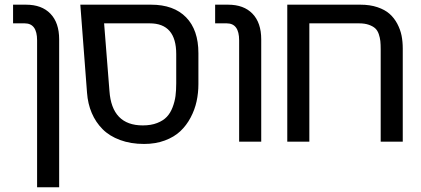

<svg xmlns="http://www.w3.org/2000/svg" viewBox="-20 -608 1805 824"><path d="M233.9 -439V195.8H139.2V-435.1Q139.2 -507.8 85.9 -507.8H36.1V-587.9H91.8Q159.2 -587.9 196.5 -549.1Q233.9 -510.3 233.9 -439Z M831.5 -379.9V-247.1Q831.5 -209 823.7 -173.1Q815.9 -137.2 798.1 -103.5Q780.3 -69.8 753.9 -44.9Q727.5 -20 687.5 -5.1Q647.5 9.8 598.6 9.8Q541 9.8 495.4 -7.1Q449.7 -23.9 420.2 -53.7Q390.6 -83.5 373.8 -123Q356.9 -162.6 353.5 -210L324.7 -587.9H628.4Q725.6 -587.9 778.6 -533.7Q831.5 -479.5 831.5 -379.9ZM622.6 -507.8H426.8L449.7 -217.8Q460 -69.8 592.8 -69.8Q628.4 -69.8 654.5 -80.1Q680.7 -90.3 696 -106.7Q711.4 -123 720.7 -147.5Q730 -171.9 733.2 -196Q736.3 -220.2 736.3 -251V-376Q736.3 -507.8 622.6 -507.8Z M1101.1 -439V0H1006.3V-435.1Q1006.3 -507.8 953.1 -507.8H903.3V-587.9H959Q1026.4 -587.9 1063.7 -549.1Q1101.1 -510.3 1101.1 -439Z M1212.9 -587.9H1526.9Q1567.9 -587.9 1599.9 -577.1Q1631.8 -566.4 1651.9 -548.6Q1671.9 -530.8 1685.1 -505.9Q1698.2 -481 1703.4 -455.1Q1708.5 -429.2 1708.5 -399.9V0H1613.8V-396Q1613.8 -417.5 1612.3 -431.9Q1610.8 -446.3 1605.5 -461.9Q1600.1 -477.5 1590.1 -486.6Q1580.1 -495.6 1562.7 -501.7Q1545.4 -507.8 1520.5 -507.8H1307.6V0H1212.9Z"/></svg>

Font: LT Superior Med
Style: Regular
Weight: 500
Designer: Daniel Lyons
Foundry: LyonsType
Version: Version 1.000